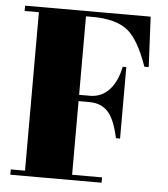

<svg xmlns="http://www.w3.org/2000/svg" viewBox="-51 -746 694 792"><g transform="rotate(5 296.0 -350.0)"><path d="M21 -678C21 -678 80 -678 80 -678C80 -678 80 -22 80 -22C80 -22 21 -22 21 -22C21 -22 21 0 21 0C21 0 399 0 399 0C399 0 399 -22 399 -22C399 -22 275 -22 275 -22C275 -22 275 -327 275 -327C275 -327 320 -327 320 -327C320 -327 320 -327 320 -327C353 -327 379 -316 398 -295C417 -274 431 -238 442 -188C442 -188 459 -188 459 -188C459 -188 459 -484 459 -484C459 -484 444 -484 444 -484C444 -484 444 -484 444 -484C436 -443 421 -411 400 -388C379 -365 352 -353 320 -353C320 -353 275 -353 275 -353C275 -353 275 -678 275 -678C275 -678 303 -678 303 -678C303 -678 303 -678 303 -678C367 -678 415 -665 448 -639C480 -613 508 -564 533 -492C533 -492 551 -492 551 -492C551 -492 541 -700 541 -700C541 -700 21 -700 21 -700C21 -700 21 -678 21 -678Z"/></g></svg>

Font: Abril Fatface Utterance
Style: Regular
Weight: 500
Designer: Veronika Burian, Jos Scaglione
Foundry: TypeTogether
Version: ""